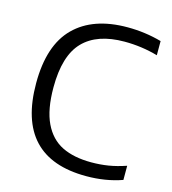

<svg xmlns="http://www.w3.org/2000/svg" viewBox="-112 -842 844 943"><g transform="rotate(15 310.0 -370.5)"><path d="M57.5 -368.5Q57.5 -561.5 152 -655.5Q246.5 -749.5 421 -749.5Q510.5 -749.5 594.5 -726V-654Q512 -677.5 425 -677.5Q286 -677.5 215.5 -604.8Q145 -532 145 -370.5Q145 -258 177.5 -190Q210 -122 270.2 -92.2Q330.5 -62.5 419 -62.5Q464 -62.5 505.8 -69.2Q547.5 -76 594.5 -92V-20Q511.5 9.5 412.5 9.5Q57.5 9.5 57.5 -368.5Z"/></g></svg>

Font: Encode Sans Semi Expanded
Style: Regular
Weight: 400
Width: 6
Designer: Multiple Designers
Foundry: Impallari Type
Version: Version 2.000